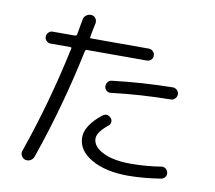

<svg xmlns="http://www.w3.org/2000/svg" viewBox="-89 -908 1178 1054"><g transform="rotate(10 500.0 -380.5)"><path d="M516.6 -401.4Q502.9 -399.4 492.2 -408.2Q481.4 -417 480.5 -429.7Q478.5 -443.4 487.3 -455.1Q496.1 -466.8 509.8 -467.8Q671.9 -487.3 845.7 -490.2Q859.4 -490.2 869.6 -480.5Q879.9 -470.7 879.9 -457Q879.9 -443.4 870.1 -433.1Q860.4 -422.9 846.7 -422.9Q675.8 -420.9 516.6 -401.4ZM860.4 -50.8Q873 -52.7 883.8 -44.9Q894.5 -37.1 897 -22.9Q899.4 -8.8 890.6 2Q881.8 12.7 869.1 14.6Q776.4 29.3 690.4 30.3Q561.5 30.3 482.4 -15.6Q403.3 -61.5 403.3 -134.8Q403.3 -199.2 490.2 -269.5Q515.6 -289.1 538.1 -266.6Q546.9 -257.8 546.4 -245.1Q545.9 -232.4 536.1 -223.6Q477.5 -176.8 476.6 -141.6Q476.6 -95.7 535.2 -66.4Q593.8 -37.1 690.4 -37.1Q775.4 -37.1 860.4 -50.8ZM117.2 42Q103.5 38.1 95.7 24.4Q87.9 10.7 92.8 -2.9Q193.4 -290 259.8 -602.5Q261.7 -609.4 253.9 -610.4H142.6Q129.9 -610.4 120.1 -620.1Q110.4 -629.9 110.4 -642.6Q110.4 -656.2 120.1 -666.5Q129.9 -676.8 142.6 -676.8H266.6Q275.4 -676.8 278.3 -685.5Q285.2 -719.7 293.9 -772.5Q296.9 -787.1 309.1 -795.9Q321.3 -804.7 336.9 -803.7Q351.6 -802.7 360.4 -791Q369.1 -779.3 367.2 -763.7Q364.3 -751 358.9 -724.6Q353.5 -698.2 351.6 -684.6Q349.6 -676.8 359.4 -676.8H679.7Q692.4 -676.8 702.6 -667Q712.9 -657.2 712.9 -642.6Q712.9 -629.9 703.6 -620.1Q694.3 -610.4 679.7 -610.4H345.7Q337.9 -610.4 335.9 -601.6Q268.6 -281.2 165 15.6Q160.2 30.3 146.5 38.1Q132.8 45.9 117.2 42Z"/></g></svg>

Font: Rounded Mgen+ 1m regular
Style: Regular
Weight: 400
Designer: [Source Han Sans]
Ryoko NISHIZUKA  (kana & ideographs); Paul D. Hunt (Latin, Greek & Cyrillic); Wenlong ZHANG  (bopomofo
Version: Version 1.059.20150602